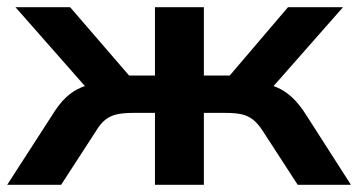

<svg xmlns="http://www.w3.org/2000/svg" viewBox="-21 -514 996 534"><path d="M-1 0 123 -192Q143 -225 163 -243.5Q183 -262 206.5 -271.5Q230 -281 261 -284L243 -243L22 -494H174L338 -304H410V-494H546V-304H618L780 -494H933L712 -243L694 -284Q725 -281 748 -271.5Q771 -262 791.5 -243Q812 -224 832 -192L955 0H807L711 -148Q697 -170 683 -181Q669 -192 651.5 -196Q634 -200 607 -200H546V0H410V-200H348Q322 -200 304 -196Q286 -192 272 -181Q258 -170 245 -148L149 0Z"/></svg>

Font: Nunito Sans 10pt SemiExpanded
Style: Bold
Weight: 700
Width: 6
Designer: Vernon Adams
Foundry: Vernon Adams
Version: Version 3.101;gftools[0.9.27]